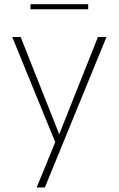

<svg xmlns="http://www.w3.org/2000/svg" viewBox="-20 -664 550 888"><path d="M149.5 203H187.5L472.5 -493H433L254 -43L75.5 -493H36.5L235.5 -6.5ZM121 -621H388V-644.5H121Z"/></svg>

Font: HK Grotesk ExtraLight
Style: Regular
Weight: 200
Designer: Alfredo Marco Pradil
Foundry: Hanken Design Co.
Version: Version 3.001;FEAKit 1.0